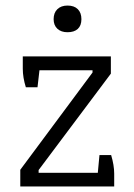

<svg xmlns="http://www.w3.org/2000/svg" viewBox="-20 -671 482 691"><path d="M173 -602Q173 -625 186.5 -638Q200 -651 223 -651Q247 -651 260 -638Q273 -625 273 -602Q273 -579 260 -567Q247 -555 223 -555Q200 -555 186.5 -567.5Q173 -580 173 -602ZM53 -60 313 -410V-418H122L115 -357H73Q62 -392 62 -424V-468H379V-406L119 -59V-49H332L338 -113H380Q391 -76 391 -46V0H53Z"/></svg>

Font: Athiti
Style: Regular
Weight: 400
Designer: CadsonDemak Team
Foundry: CadsonDemak
Version: Version 1.033